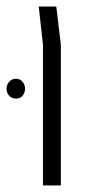

<svg xmlns="http://www.w3.org/2000/svg" viewBox="-42 -570 282 590"><path d="M90 0V-433L77 -550H131L145 -433V0ZM7 -328Q20 -328 27.5 -318.5Q35 -309 35 -298Q35 -285 27.5 -276Q20 -267 7 -267Q-6 -267 -14 -276Q-22 -285 -22 -298Q-22 -309 -14 -318.5Q-6 -328 7 -328Z"/></svg>

Font: Assistant Light
Style: Regular
Weight: 300
Designer: Hebrew By Ben Nathan, Latin by Paul Hunt
Version: Version 3.000